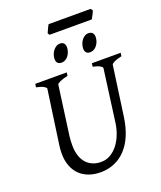

<svg xmlns="http://www.w3.org/2000/svg" viewBox="-167 -1028 962 1147"><g transform="rotate(-20 314.0 -454.0)"><path d="M625 -594.2Q594.2 -587.4 577.1 -579.1Q560.1 -570.8 559.1 -564L515.1 -250Q506.3 -186 485.6 -136.5Q464.8 -86.9 433.3 -53.2Q401.9 -19.5 361.1 -2.2Q320.3 15.1 272 15.1Q231.9 15.1 198.5 2.9Q165 -9.3 141.1 -32.7Q117.2 -56.2 104 -90.6Q90.8 -125 90.8 -169.9Q90.8 -182.6 91.8 -196.8Q92.8 -210.9 95.2 -226.1L143.1 -564Q144 -569.8 128.9 -578.6Q113.8 -587.4 82 -594.2L85 -615.2H285.2L282.2 -594.2Q251.5 -587.4 232.9 -579.1Q214.4 -570.8 212.9 -564L169.9 -249Q167 -220.2 167 -193.8Q167 -159.7 175.3 -131.8Q183.6 -104 200 -84Q216.3 -64 240.7 -53Q265.1 -42 296.9 -42Q328.6 -42 355.5 -57.6Q382.3 -73.2 402.6 -99.1Q422.9 -125 436.3 -158.7Q449.7 -192.4 455.1 -229L500 -564Q501.5 -569.8 487.5 -578.6Q473.6 -587.4 441.9 -594.2L444.8 -615.2H627.9ZM337.9 -756.3Q337.9 -742.7 333.5 -729.2Q329.1 -715.8 321.3 -704.8Q313.5 -693.8 302 -687Q290.5 -680.2 276.9 -680.2Q261.2 -680.2 252.4 -689Q243.7 -697.8 243.7 -714.4Q243.7 -727.5 248.3 -741Q252.9 -754.4 261 -765.6Q269 -776.9 280.5 -783.9Q292 -791 305.7 -791Q320.8 -791 329.3 -782Q337.9 -772.9 337.9 -756.3ZM520 -756.3Q520 -742.7 515.6 -729.2Q511.2 -715.8 503.2 -704.8Q495.1 -693.8 483.6 -687Q472.2 -680.2 458 -680.2Q442.9 -680.2 434.3 -689Q425.8 -697.8 425.8 -714.4Q425.8 -727.5 430.2 -741Q434.6 -754.4 442.4 -765.6Q450.2 -776.9 461.4 -783.9Q472.7 -791 486.8 -791Q502 -791 511 -782Q520 -772.9 520 -756.3ZM558.1 -910.6Q556.6 -905.3 553.5 -898.4Q550.3 -891.6 546.6 -884.8Q543 -877.9 539.6 -871.6Q536.1 -865.2 533.7 -861.3H265.6L257.8 -873Q259.8 -877.9 262.7 -884.5Q265.6 -891.1 268.8 -897.9Q272 -904.8 275.4 -911.4Q278.8 -918 281.7 -922.9H548.8L558.1 -910.6Z"/></g></svg>

Font: Gentium
Style: Italic
Weight: 400
Italic angle: -7°
Designer: J. Victor Gaultney
Version: Version 1.02; 2005; OFL release